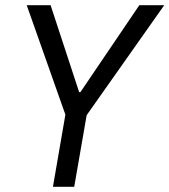

<svg xmlns="http://www.w3.org/2000/svg" viewBox="-20 -720 653 740"><path d="M184 0H266L314 -276L613 -700H517L290 -365H285L175 -700H83L232 -278Z"/></svg>

Font: Fixel Text 20240404
Style: Italic
Weight: 400
Width: 4
Italic angle: -10°
Designer: AlfaBravo + MacPaw
Foundry: Kyrylo Tkachov, Marchela Mozhyna, Serhii Makarenko, Maria Weinstein, Zakhar Kryvoshyya
Version: Version 1.211;Glyphs 3.2 (3225)